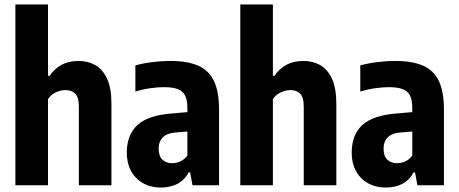

<svg xmlns="http://www.w3.org/2000/svg" viewBox="-20 -828 2050 858"><path d="M48.8 0V-808H194.5V-489.2H201.7Q223.2 -521 255.1 -538.4Q286.9 -555.7 332.1 -555.7Q371.8 -555.7 405 -537.5Q438.2 -519.2 458.1 -477Q478 -434.9 478 -363.2V0H332.4V-351.2Q332.4 -393.9 315.9 -409.7Q299.4 -425.5 272.4 -425.5Q259.7 -425.5 245.2 -421.4Q230.7 -417.3 217.3 -408.3Q203.8 -399.3 194.5 -385V0Z M699.3 10.1Q631.7 10.1 589.2 -32.2Q546.7 -74.5 546.7 -147Q546.7 -225.2 594.1 -269.1Q641.4 -313 748.7 -321L836.1 -328.6L855.9 -243.6L765.2 -236Q726.9 -233.1 708 -214.6Q689.1 -196.2 689.1 -163.7Q689.1 -130.7 705.5 -114.7Q722 -98.7 750 -98.7Q766.6 -98.7 784.5 -106.1Q802.4 -113.4 817.4 -132.8V-345.7Q817.4 -380.8 807.2 -401Q797.1 -421.3 774.2 -429.9Q751.2 -438.5 713.1 -438.5Q685 -438.5 651.1 -433.7Q617.2 -428.9 585 -419V-535.8Q619.4 -545.3 661.4 -550.5Q703.4 -555.7 740.8 -555.7Q815.7 -555.7 864.1 -535.2Q912.4 -514.7 935.6 -467.2Q958.8 -419.7 958.8 -339.1V0H840.4L829.6 -57.5H822.8Q803.6 -21.6 771.4 -5.7Q739.1 10.1 699.3 10.1Z M1053.8 0V-808H1199.5V-489.2H1206.7Q1228.2 -521 1260.1 -538.4Q1291.9 -555.7 1337.1 -555.7Q1376.8 -555.7 1410 -537.5Q1443.2 -519.2 1463.1 -477Q1483 -434.9 1483 -363.2V0H1337.4V-351.2Q1337.4 -393.9 1320.9 -409.7Q1304.4 -425.5 1277.4 -425.5Q1264.7 -425.5 1250.2 -421.4Q1235.7 -417.3 1222.3 -408.3Q1208.8 -399.3 1199.5 -385V0Z M1704.3 10.1Q1636.7 10.1 1594.2 -32.2Q1551.7 -74.5 1551.7 -147Q1551.7 -225.2 1599.1 -269.1Q1646.4 -313 1753.7 -321L1841.1 -328.6L1860.9 -243.6L1770.2 -236Q1731.9 -233.1 1713 -214.6Q1694.1 -196.2 1694.1 -163.7Q1694.1 -130.7 1710.5 -114.7Q1727 -98.7 1755 -98.7Q1771.6 -98.7 1789.5 -106.1Q1807.4 -113.4 1822.4 -132.8V-345.7Q1822.4 -380.8 1812.2 -401Q1802.1 -421.3 1779.2 -429.9Q1756.2 -438.5 1718.1 -438.5Q1690 -438.5 1656.1 -433.7Q1622.2 -428.9 1590 -419V-535.8Q1624.4 -545.3 1666.4 -550.5Q1708.4 -555.7 1745.8 -555.7Q1820.7 -555.7 1869.1 -535.2Q1917.4 -514.7 1940.6 -467.2Q1963.8 -419.7 1963.8 -339.1V0H1845.4L1834.6 -57.5H1827.8Q1808.6 -21.6 1776.4 -5.7Q1744.1 10.1 1704.3 10.1Z"/></svg>

Font: Encode Sans Condensed Thin
Style: Regular
Weight: 100
Width: 3
Designer: Multiple Designers
Foundry: Impallari Type
Version: Version 3.002